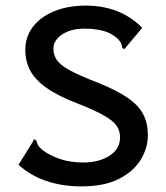

<svg xmlns="http://www.w3.org/2000/svg" viewBox="-20 -652 590 683"><path d="M269 11Q201 11 144 -8.5Q87 -28 46 -66L97 -148L101 -157L109 -152Q111 -145 114.5 -137.5Q118 -130 130 -119Q158 -98 194.5 -86Q231 -74 276 -74Q332 -74 369.5 -98Q407 -122 407 -163Q407 -187 395 -204.5Q383 -222 351 -240.5Q319 -259 258 -283Q187 -310 146 -339Q105 -368 87.5 -401Q70 -434 70 -475Q70 -521 97 -556.5Q124 -592 172.5 -612Q221 -632 285 -632Q408 -632 486 -553L428 -484L422 -477L415 -482Q414 -490 411 -497.5Q408 -505 397 -516Q373 -536 344.5 -543Q316 -550 280 -550Q231 -550 200.5 -529Q170 -508 170 -479Q170 -456 182.5 -438Q195 -420 229 -401.5Q263 -383 328 -358Q397 -330 435.5 -303Q474 -276 490 -244.5Q506 -213 506 -171Q506 -126 481 -84.5Q456 -43 404 -16Q352 11 269 11Z"/></svg>

Font: Inconsolata SemiExpanded SemiBold
Style: Regular
Weight: 600
Width: 6
Monospace: yes
Designer: Raph Levien, Cyreal, Brenton Simpson
Foundry: Raph Levien, Cyreal, Google
Version: Version 3.001; ttfautohint (v1.8.2.53-6de2)